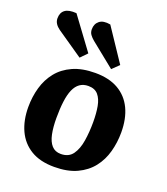

<svg xmlns="http://www.w3.org/2000/svg" viewBox="-147 -900 885 1018"><g transform="rotate(20 295.5 -391.0)"><path d="M277.5 15.5Q198 15.5 145.5 -16.2Q93 -48 66.7 -104.8Q40.5 -161.5 40.5 -236.5Q40.5 -294.5 55.5 -347Q70.5 -399.5 103 -440Q135.5 -480.5 187.8 -504Q240 -527.5 314 -527.5Q391.5 -527.5 444 -497.3Q496.5 -467 523.3 -411Q550 -355 550 -277.5Q550 -220.5 535.5 -167.8Q521 -115 488.8 -74Q456.5 -33 404.5 -8.7Q352.5 15.5 277.5 15.5ZM287 -61Q331.5 -61 353.8 -92.3Q376 -123.5 383.7 -173.3Q391.5 -223 391.5 -278.5Q391.5 -328 384.5 -366.5Q377.5 -405 358.3 -427.5Q339 -450 302.5 -450Q274.5 -450 254.8 -436Q235 -422 223 -394.5Q211 -367 205.8 -326.3Q200.5 -285.5 200.5 -232Q200.5 -180.5 208.5 -142Q216.5 -103.5 235.5 -82.3Q254.5 -61 287 -61ZM248 -685Q234 -696.5 225 -709Q216 -721.5 216 -739Q216 -769.5 237.2 -786.5Q258.5 -803.5 299.5 -796L422.5 -612L384.5 -575ZM58 -677Q42.5 -688 33.7 -701.5Q25 -715 25 -731.5Q25 -763.5 46 -779Q67 -794.5 110.5 -791L242.5 -612L206.5 -575Z"/></g></svg>

Font: Literata
Style: Italic
Weight: 400
Italic angle: -2°
Designer: Latin by Veronika Burian and Jose Scaglione. Greek by Irene Vlachou. Cyrillic by Vera Evstafieva
Foundry: TypeTogether
Version: Version 3.103;gftools[0.9.29]